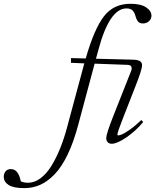

<svg xmlns="http://www.w3.org/2000/svg" viewBox="-303 -745 817 1010"><path d="M284.7 11.2Q271.5 11.2 263.7 3.2Q255.9 -4.9 255.9 -18.6Q255.9 -40 291 -129.4L385.7 -369.1Q392.1 -383.3 388.2 -393.3Q384.3 -403.3 369.1 -403.8L194.8 -410.2L108.9 -89.8Q84.5 2.4 52.5 68.6Q20.5 134.8 -16.4 172.6Q-53.2 210.4 -92 227.5Q-130.9 244.6 -175.3 244.6Q-232.4 244.6 -257.8 228Q-283.2 211.4 -283.2 185.1Q-283.2 167.5 -273.4 156Q-263.7 144.5 -245.6 144.5Q-226.1 144.5 -213.4 159.9Q-200.7 175.3 -193.4 209Q-177.2 216.3 -155.3 216.3Q-121.1 216.3 -89.4 192.4Q-57.6 168.5 -32.2 127Q-6.8 85.4 13.2 35.9Q33.2 -13.7 48.8 -71.3L136.7 -397.5Q137.2 -399.4 138.4 -404.3Q139.6 -409.2 140.6 -411.6L70.3 -414.6L70.8 -439.5L147.9 -437.5Q192.9 -593.8 243.9 -659.4Q294.9 -725.1 383.3 -725.1Q437 -725.1 465.3 -706.5Q493.7 -688 493.7 -662.6Q493.7 -645.5 480.7 -633.5Q467.8 -621.6 448.7 -621.6Q439 -621.6 431.6 -625Q424.3 -628.4 419.9 -636Q415.5 -643.6 413.8 -647.7Q412.1 -651.9 409.7 -660.6Q404.3 -680.2 393.8 -690.4Q383.3 -700.7 362.3 -700.7Q272.5 -700.7 214.4 -481.9L201.7 -436L392.6 -431.2Q421.4 -430.7 432.9 -423.6Q444.3 -416.5 444.3 -402.3Q444.3 -378.9 410.6 -293.9L344.2 -124Q314.5 -49.3 314.5 -36.6Q314.5 -32.7 318.4 -32.7Q325.2 -32.7 338.6 -38.1Q352.1 -43.5 380.4 -63.2Q408.7 -83 440.4 -113.8L450.2 -103Q412.1 -56.6 362.5 -22.7Q313 11.2 284.7 11.2Z"/></svg>

Font: Elstob Light
Style: Italic
Weight: 300
Italic angle: -20°
Designer: Peter S. Baker
Version: Version 1.015